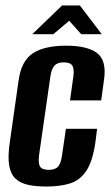

<svg xmlns="http://www.w3.org/2000/svg" viewBox="-20 -671 406 702"><path d="M150 11Q112 11 83.5 5Q55 -1 37 -17.5Q19 -34 13.5 -66.5Q8 -99 16 -152L48 -377Q58 -449 100.5 -476.5Q143 -504 222 -504Q300 -504 335.5 -476.5Q371 -449 360 -377L350 -304H236L248 -390Q252 -419 244.5 -431Q237 -443 213 -443Q190 -443 179 -431Q168 -419 164 -390L123 -105Q119 -74 126.5 -62Q134 -50 158 -50Q182 -50 192.5 -62Q203 -74 207 -105L221 -200H335L329 -152Q319 -82 296 -47Q273 -12 236.5 -0.5Q200 11 150 11ZM98 -546 207 -651H272L352 -546H277L233 -595L175 -546Z"/></svg>

Font: Alumni Sans Thin
Style: Bold Italic
Weight: 700
Italic angle: -8°
Version: Version 1.016